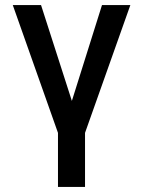

<svg xmlns="http://www.w3.org/2000/svg" viewBox="-20 -528 569 763"><path d="M317.9 0V214.8H210.4V0L30.8 -507.8H143.1L265.6 -127L385.3 -507.8H498Z"/></svg>

Font: Giphurs Medium
Style: Regular
Weight: 500
Version: Version 0.920; ttfautohint (v1.8.4.7-5d5b)